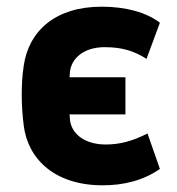

<svg xmlns="http://www.w3.org/2000/svg" viewBox="-20 -542 528 574"><path d="M287 12C349 12 408 -2 458 -37L421 -143C376 -120 338 -110 296 -110C231 -110 192 -144 189 -186C189 -191 188 -195 188 -200H355V-311H188C188 -316 189 -321 189 -326C193 -368 231 -401 293 -401C346 -401 382 -389 418 -366L458 -474C418 -505 356 -522 284 -522C145 -522 66 -449 51 -346C46 -313 45 -285 45 -257C45 -229 47 -198 51 -166C64 -65 145 12 287 12Z"/></svg>

Font: Finlandica
Style: Bold
Weight: 700
Designer: Niklas Ekholm, Juho Hiilivirta, Jaakko Suomalainen
Foundry: Helsinki Type Studio
Version: Version 2.000;Glyphs 3.2 (3202)